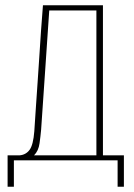

<svg xmlns="http://www.w3.org/2000/svg" viewBox="-20 -611 513 733"><path d="M9 102V-18H55Q79 -20 93 -39Q107 -58 111 -110Q114 -154 117 -201Q120 -248 123.5 -296Q127 -344 130 -393Q133 -442 136.5 -492Q140 -542 144 -591H373V-18H453V102H429V1H33V102ZM110 -18H348V-571H168Q160 -456 152.5 -343Q145 -230 137 -116Q135 -93 131 -64Q127 -35 110 -18Z"/></svg>

Font: Alumni Sans Thin
Style: Regular
Weight: 100
Designer: Robert E. Leuschke
Foundry: Robert E. Leuschke
Version: Version 1.018